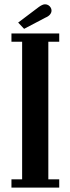

<svg xmlns="http://www.w3.org/2000/svg" viewBox="-20 -852 320 872"><path d="M32 0V-37.5H80.5V-662.5H32V-700H249V-662.5H199.5V-37.5H249V0ZM89.5 -721 62.5 -749.5 156 -820Q163.5 -825.5 170.8 -829Q178 -832.5 184.5 -832.5Q193.5 -832.5 200.2 -828Q207 -823.5 210.5 -817Q214 -811 214 -804Q214 -794.5 207 -786Q200 -777.5 186.5 -772Z"/></svg>

Font: Imbue Thin 10pt
Style: Bold
Weight: 700
Version: Version 1.102